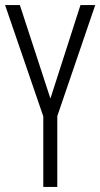

<svg xmlns="http://www.w3.org/2000/svg" viewBox="-20 -734 394 754"><path d="M178 -347 58 -714H0L150 -277V0H205V-278L354 -714H296Z"/></svg>

Font: Noto Sans Gujarati UI ExtraCondensed Light
Style: Regular
Weight: 300
Width: 2
Designer: Jelle Bosma - Monotype Design Team, Universal Thirst
Foundry: Monotype Imaging Inc.
Version: Version 2.106